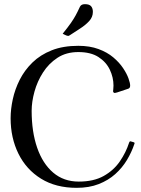

<svg xmlns="http://www.w3.org/2000/svg" viewBox="-20 -891 679 922"><path d="M622 -208Q625 -207 626 -205Q627 -203 625 -199Q612 -160 589.5 -122.5Q567 -85 533.5 -55Q500 -25 454 -7Q408 11 348 11Q248 11 177 -33Q106 -77 68.5 -153Q31 -229 31 -323Q31 -367 41.5 -415Q52 -463 75 -508.5Q98 -554 136 -591Q174 -628 228.5 -649.5Q283 -671 356 -671Q411 -671 453 -655.5Q495 -640 524 -615.5Q553 -591 571 -564Q589 -537 597 -514.5Q605 -492 605 -480Q605 -468 596 -465L542 -447Q530 -443 526.5 -446Q523 -449 523 -453Q523 -456 524 -463Q525 -470 525 -480Q525 -519 507.5 -556Q490 -593 453 -617Q416 -641 356 -641Q298 -641 256 -613.5Q214 -586 186.5 -543Q159 -500 145.5 -451Q132 -402 132 -359Q132 -258 158.5 -181.5Q185 -105 235.5 -62Q286 -19 358 -19Q430 -19 478 -46Q526 -73 555.5 -116Q585 -159 600 -206Q602 -211 604 -212Q606 -213 608 -212ZM281 -729Q306 -760 320 -780Q334 -800 343.5 -817.5Q353 -835 364 -859Q368 -866 374 -868.5Q380 -871 388 -871Q409 -871 417.5 -861Q426 -851 426 -834Q426 -809 408 -789.5Q390 -770 364 -753.5Q338 -737 314 -721Q312 -720 309.5 -719Q307 -718 305 -719Q301 -719 291 -724Z"/></svg>

Font: Young Serif Light
Style: Regular
Weight: 300
Designer: Bastien Sozeau
Foundry: NBR — Bastien Sozeau
Version: Version 5.001